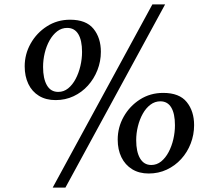

<svg xmlns="http://www.w3.org/2000/svg" viewBox="-20 -813 961 867"><path d="M231 -361Q187.5 -361 156 -380.2Q124.5 -399.5 108 -434Q91.5 -468.5 91.5 -513.5Q91.5 -568.5 118.5 -616.5Q145.5 -664.5 192 -694.2Q238.5 -724 296.5 -724Q369 -724 402.2 -683Q435.5 -642 435.5 -579Q435.5 -536 420 -496.5Q404.5 -457 377 -426.5Q349.5 -396 312.2 -378.5Q275 -361 231 -361ZM243 -398Q268 -398 287.8 -414Q307.5 -430 321.5 -456.5Q335.5 -483 343 -515Q350.5 -547 350.5 -578.5Q350.5 -631 333.5 -659Q316.5 -687 283.5 -687Q258.5 -687 238.5 -671.8Q218.5 -656.5 204 -630.8Q189.5 -605 182 -573.8Q174.5 -542.5 174.5 -510.5Q174.5 -458 191.8 -428Q209 -398 243 -398ZM668 -793H725.5L275.5 34H218ZM651.5 -29.5Q608 -29.5 576.5 -49Q545 -68.5 528.2 -103Q511.5 -137.5 511.5 -182.5Q511.5 -238 538.5 -286Q565.5 -334 612 -363.8Q658.5 -393.5 717 -393.5Q790 -393.5 823.2 -352.2Q856.5 -311 856.5 -248Q856.5 -204.5 841.2 -165Q826 -125.5 798.2 -95Q770.5 -64.5 733 -47Q695.5 -29.5 651.5 -29.5ZM663 -68Q688 -68 707.8 -84Q727.5 -100 741.5 -126.5Q755.5 -153 762.8 -184.8Q770 -216.5 770 -247.5Q770 -300 753.2 -327.8Q736.5 -355.5 704 -355.5Q679.5 -355.5 659.2 -340.2Q639 -325 624.8 -299.5Q610.5 -274 602.8 -242.8Q595 -211.5 595 -180Q595 -127.5 612.5 -97.8Q630 -68 663 -68Z"/></svg>

Font: Merriweather 60pt Medium
Style: Italic
Weight: 500
Italic angle: -7.8°
Version: Version 2.101